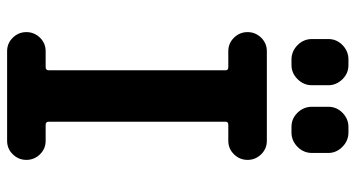

<svg xmlns="http://www.w3.org/2000/svg" viewBox="-250 -750 1000 540"><g transform="rotate(90 250.0 -480.0)"><path d="M376 -108.4Q398.4 -108.4 414.1 -92.3Q429.7 -76.2 429.7 -54.2Q429.7 -32.2 414.1 -16.1Q398.4 0 376 0H124Q101.6 0 85.9 -16.1Q70.3 -32.2 70.3 -54.2Q70.3 -76.2 85.9 -92.3Q101.6 -108.4 124 -108.4H168.9Q177.7 -108.4 177.7 -117.2V-614.3Q177.7 -622.1 168.9 -622.1H124Q101.6 -622.1 85.9 -638.2Q70.3 -654.3 70.3 -676.3Q70.3 -698.2 85.9 -714.4Q101.6 -730.5 124 -730.5H376Q398.4 -730.5 414.1 -714.4Q429.7 -698.2 429.7 -676.3Q429.7 -654.3 414.1 -638.2Q398.4 -622.1 376 -622.1H331.1Q322.3 -622.1 322.3 -614.3V-117.2Q322.3 -108.4 331.1 -108.4ZM352.5 -960Q376 -960 393.1 -942.9Q410.2 -925.8 410.2 -903.3V-857.4Q410.2 -834 393.1 -816.9Q376 -799.8 352.5 -799.8H336.9Q313.5 -799.8 296.9 -816.9Q280.3 -834 280.3 -857.4V-903.3Q280.3 -926.8 297.4 -943.4Q314.5 -960 336.9 -960ZM147.5 -960H163.1Q186.5 -960 203.1 -942.9Q219.7 -925.8 219.7 -903.3V-857.4Q219.7 -834 202.6 -816.9Q185.5 -799.8 163.1 -799.8H147.5Q124 -799.8 106.9 -816.9Q89.8 -834 89.8 -857.4V-903.3Q89.8 -926.8 106.9 -943.4Q124 -960 147.5 -960Z"/></g></svg>

Font: Rounded Mgen+ 1mn bold
Style: Bold
Weight: 700
Designer: [Source Han Sans]
Ryoko NISHIZUKA  (kana & ideographs); Paul D. Hunt (Latin, Greek & Cyrillic); Wenlong ZHANG  (bopomofo
Version: Version 1.059.20150602